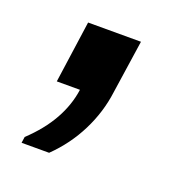

<svg xmlns="http://www.w3.org/2000/svg" viewBox="-68 -202 391 413"><g transform="rotate(20 127.5 4.0)"><path d="M22 150 24 136Q58 104 77 70Q96 36 101 0H48L68 -142H189L171 -20Q165 27 143 71Q121 115 85 150Z"/></g></svg>

Font: Chivo Medium Medium
Style: Italic
Weight: 500
Italic angle: -8.05°
Version: Version 2.002